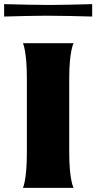

<svg xmlns="http://www.w3.org/2000/svg" viewBox="-36 -909 466 929"><path d="M320 -700H75C75 -700 94 -662 94 -530V-169C94 -38 75 0 75 0H320C320 0 299 -38 299 -169V-530C299 -662 320 -700 320 -700ZM-16 -889V-829C74 -831 127 -833 187 -833C267 -833 320 -831 410 -829V-889C320 -887 267 -885 207 -885C127 -885 74 -887 -16 -889Z"/></svg>

Font: Coconat
Style: Bold
Weight: 900
Width: 8
Designer: Sara Lavazza
Foundry: Collletttivo
Version: Version 1.000;Glyphs 3.2 (3217)